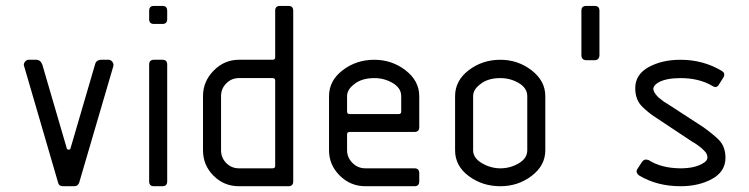

<svg xmlns="http://www.w3.org/2000/svg" viewBox="-20 -645 2595 665"><path d="M126.5 -421.4 211.4 -130.9Q212.4 -127 217.8 -126.7Q223.1 -126.5 224.1 -130.9L309.1 -421.4Q313 -438 331.1 -438H356.9Q363.3 -438 368.9 -431.2Q374.5 -424.3 372.6 -416L253.9 -11.2Q248.5 0 237.8 0H198.2Q184.6 0 181.6 -11.2L63.5 -416Q60.5 -423.3 66.2 -430.7Q71.8 -438 78.6 -438H105Q120.1 -438 126.5 -421.4Z M496.6 -16.6V-421.4Q496.6 -438 513.2 -438H542.5Q559.1 -438 559.1 -421.4V-16.6Q559.1 0 542.5 0H513.2Q496.6 0 496.6 -16.6ZM496.6 -578.6V-607.9Q496.6 -624.5 513.2 -624.5H542.5Q559.1 -624.5 559.1 -607.9V-578.6Q559.1 -562 542.5 -562H513.2Q496.6 -562 496.6 -578.6Z M995.6 -607.9V-16.6Q995.6 0 979 0H807.6Q755.9 0 719.5 -36.4Q683.1 -72.8 683.1 -124.5V-312Q683.1 -362.8 720 -400.4Q756.8 -438 807.6 -438H923.8Q933.1 -438 933.1 -446.3V-607.9Q933.1 -624.5 949.7 -624.5H979Q995.6 -624.5 995.6 -607.9ZM745.6 -312V-124.5Q745.6 -98.6 763.7 -80.3Q781.7 -62 807.6 -62H923.8Q933.1 -62 933.1 -70.3V-366.2Q933.1 -374.5 923.8 -374.5H807.6Q781.7 -374.5 763.7 -356.2Q745.6 -337.9 745.6 -312Z M1191.4 -250H1361.3Q1369.6 -250 1369.6 -258.3V-312Q1369.6 -339.8 1340.6 -357.2Q1311.5 -374.5 1276.4 -374.5Q1232.9 -374.5 1207 -353.5Q1182.1 -335 1182.1 -312V-258.3Q1182.1 -250 1191.4 -250ZM1432.1 -312V-204.6Q1432.1 -188 1415.5 -188H1191.4Q1182.1 -188 1182.1 -179.7V-124.5Q1182.1 -99.6 1200.7 -80.8Q1219.2 -62 1245.6 -62H1415.5Q1432.1 -62 1432.1 -45.4V-16.6Q1432.1 0 1415.5 0H1245.6Q1193.8 0 1156.7 -36.9Q1119.6 -73.7 1119.6 -124.5V-312Q1119.6 -365.7 1167 -401.9Q1214.4 -438 1276.4 -438Q1337.4 -438 1384.8 -401.4Q1432.1 -364.7 1432.1 -312Z M1806.2 -124.5V-312Q1806.2 -339.8 1777.1 -357.2Q1748 -374.5 1712.9 -374.5Q1669.4 -374.5 1643.6 -353.5Q1618.7 -335 1618.7 -312V-124.5Q1618.7 -97.7 1649.2 -79.8Q1679.7 -62 1712.9 -62Q1747.1 -62 1776.6 -79.3Q1806.2 -96.7 1806.2 -124.5ZM1868.7 -312V-124.5Q1868.7 -71.8 1821.5 -35.9Q1774.4 0 1712.9 0Q1650.9 0 1603.5 -35.2Q1556.2 -70.3 1556.2 -124.5V-312Q1556.2 -365.7 1603.5 -401.9Q1650.9 -438 1712.9 -438Q1773.9 -438 1821.3 -401.4Q1868.7 -364.7 1868.7 -312Z M1993.7 -454.6V-607.9Q1993.7 -624.5 2010.3 -624.5H2039.6Q2056.2 -624.5 2056.2 -607.9V-454.6Q2056.2 -437 2039.6 -436.5H2010.3Q1993.7 -437 1993.7 -454.6Z M2480 -399.4Q2493.7 -391.1 2485.4 -376.5L2469.7 -351.6Q2461.4 -337.9 2446.8 -347.7Q2401.4 -374.5 2336.9 -374.5Q2288.1 -374.5 2261.2 -359.9Q2244.6 -350.6 2242.7 -338.4Q2242.7 -330.1 2249.5 -320.6Q2256.3 -311 2262 -306.4Q2267.6 -301.8 2279.8 -292.5L2293.5 -284.2L2416 -204.6Q2449.2 -180.7 2468.8 -161.6Q2492.7 -137.7 2492.7 -98.6Q2492.7 -50.8 2446.5 -25.4Q2400.4 0 2336.9 0Q2255.9 0 2193.8 -37.1Q2179.2 -48.3 2188.5 -61L2204.1 -85Q2212.4 -96.2 2227.1 -90.3Q2270.5 -62.5 2336.9 -62Q2383.8 -62 2411.6 -77.6Q2430.2 -86.9 2430.2 -99.6Q2430.2 -103.5 2428.7 -108.4Q2427.2 -113.3 2424.6 -116.7Q2421.9 -120.1 2417.7 -124.3Q2413.6 -128.4 2410.6 -131.1Q2407.7 -133.8 2402.3 -137.9Q2397 -142.1 2394.5 -143.6Q2392.1 -145 2387 -148.7Q2381.8 -152.3 2380.4 -152.3L2258.3 -233.4Q2227.1 -252.9 2205.1 -274.9Q2180.2 -298.8 2180.2 -339.4Q2180.2 -387.2 2226.6 -412.6Q2272.9 -438 2336.9 -438Q2415.5 -438 2480 -399.4Z"/></svg>

Font: GOSTRUS
Style: type_B
Weight: 400
Designer: Юрий и Татьяна Кривогуз
Version: Version 02.00